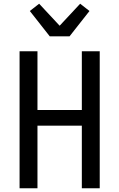

<svg xmlns="http://www.w3.org/2000/svg" viewBox="-20 -1010 640 1030"><path d="M85 0V-735H181V-420H419V-735H515V0H419V-336H181V0ZM247 -815 140 -951 190 -990 300 -872 410 -990 460 -951 353 -815Z"/></svg>

Font: Iosevka Fixed Medium Extended
Style: Regular
Weight: 500
Width: 7
Monospace: yes
Designer: Belleve Invis
Foundry: Belleve Invis
Version: Version 24.1.1; ttfautohint (v1.8.4)